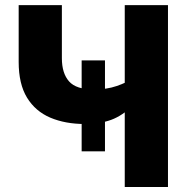

<svg xmlns="http://www.w3.org/2000/svg" viewBox="-20 -748 747 768"><path d="M319.8 -252Q241.2 -252 181.4 -277.3Q121.6 -302.7 88.1 -357.4Q54.7 -412.1 54.7 -500V-727.5H227.5V-515.1Q227.5 -455.1 256.1 -422.6Q284.7 -390.1 355.5 -390.1Q406.7 -390.1 447.3 -404.1Q487.8 -418 514.6 -436.5V-329.1Q470.2 -285.2 424.6 -268.6Q378.9 -252 319.8 -252ZM479 0V-727.5H651.9V0ZM306.6 -142.6V-506.3H399.9V-142.6Z"/></svg>

Font: Inter 17pt ExtraBold
Style: Regular
Weight: 800
Version: Version 4.001;git-66647c0bb